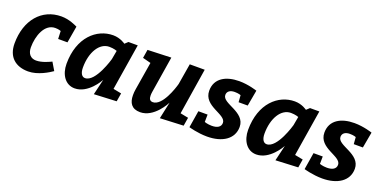

<svg xmlns="http://www.w3.org/2000/svg" viewBox="-22 -1122 3335 1703"><g transform="rotate(20 1645.5 -270.0)"><path d="M411 -146C389 -136 328 -105 270 -105C220 -105 188 -139 188 -200C188 -308 233 -435 334 -435C367 -435 387 -426 387 -426L390 -352H478L505 -510C485 -519 425 -550 350 -550C167 -550 40 -405 40 -183C40 -55 119 10 237 10C329 10 422 -49 455 -72Z M1003 -104 1073 -540H985L956 -513C956 -513 908 -550 839 -550C684 -550 535 -421 535 -171C535 -70 588 10 676 10C802 10 885 -138 890 -148L855 0L1067 -10L1080 -89ZM899 -347C899 -347 832 -107 732 -107C702 -107 683 -137 683 -190C683 -335 749 -442 841 -442C885 -442 914 -430 914 -430Z M1478 0 1699 -10 1712 -89 1636 -104 1705 -540H1564L1531 -342C1519 -297 1459 -112 1370 -112C1341 -112 1332 -133 1332 -162C1332 -173 1333 -184 1335 -197L1390 -540L1168 -532L1155 -452L1232 -432L1189 -170C1185 -149 1184 -129 1184 -111C1184 -39 1214 10 1294 10C1425 10 1507 -149 1512 -159Z M1865 -175H1778L1752 -15C1752 -15 1836 10 1926 10C2068 10 2170 -54 2170 -169C2170 -312 1953 -311 1953 -393C1953 -426 1979 -446 2023 -446C2060 -446 2081 -437 2081 -437L2086 -372H2172L2199 -522C2199 -522 2118 -550 2029 -550C1904 -550 1806 -497 1806 -380C1806 -232 2018 -234 2018 -152C2018 -114 1986 -94 1933 -94C1893 -94 1864 -105 1864 -105Z M2717 -104 2787 -540H2699L2670 -513C2670 -513 2622 -550 2553 -550C2398 -550 2249 -421 2249 -171C2249 -70 2302 10 2390 10C2516 10 2599 -138 2604 -148L2569 0L2781 -10L2794 -89ZM2613 -347C2613 -347 2546 -107 2446 -107C2416 -107 2397 -137 2397 -190C2397 -335 2463 -442 2555 -442C2599 -442 2628 -430 2628 -430Z M2952 -175H2865L2839 -15C2839 -15 2923 10 3013 10C3155 10 3257 -54 3257 -169C3257 -312 3040 -311 3040 -393C3040 -426 3066 -446 3110 -446C3147 -446 3168 -437 3168 -437L3173 -372H3259L3286 -522C3286 -522 3205 -550 3116 -550C2991 -550 2893 -497 2893 -380C2893 -232 3105 -234 3105 -152C3105 -114 3073 -94 3020 -94C2980 -94 2951 -105 2951 -105Z"/></g></svg>

Font: Bitter
Style: Bold Italic
Weight: 700
Designer: Sol Matas
Foundry: Sol Matas
Version: Version 1.002